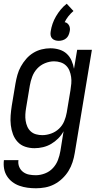

<svg xmlns="http://www.w3.org/2000/svg" viewBox="-27 -787 547 1030"><path d="M166 223Q143 223 120.5 220Q98 217 77 209.5Q56 202 39 189Q22 176 10.5 158Q-1 140 -5 118Q-9 96 -6 72H72Q69 91 76 108Q83 125 97 135.5Q111 146 128.5 149.5Q146 153 165 153Q189 153 214 143.5Q239 134 257 114.5Q275 95 284 71Q293 47 297 23L314 -83Q303 -62 285.5 -44.5Q268 -27 247.5 -15Q227 -3 204 2.5Q181 8 158 8Q132 8 108 0Q84 -8 67.5 -26Q51 -44 42.5 -67Q34 -90 31 -115.5Q28 -141 30 -167Q32 -193 36 -219L56 -339Q60 -362 66.5 -385.5Q73 -409 85 -430.5Q97 -452 113.5 -471Q130 -490 151 -503Q172 -516 196 -522Q220 -528 243 -528Q268 -528 291 -521Q314 -514 330.5 -499Q347 -484 356.5 -462.5Q366 -441 370 -418L387 -520H466L374 34Q370 59 362 83.5Q354 108 340.5 130Q327 152 307 171Q287 190 263.5 202Q240 214 215 218.5Q190 223 166 223ZM200 -62Q223 -62 247 -70.5Q271 -79 289.5 -96.5Q308 -114 317.5 -137Q327 -160 331 -183L351 -303Q354 -321 355.5 -339Q357 -357 354.5 -374.5Q352 -392 345.5 -408Q339 -424 327 -435.5Q315 -447 298 -452.5Q281 -458 263 -458Q239 -458 214.5 -448Q190 -438 172.5 -419Q155 -400 146 -376Q137 -352 133 -328L113 -208Q110 -191 109 -173.5Q108 -156 110.5 -139.5Q113 -123 119.5 -108Q126 -93 138 -82Q150 -71 166.5 -66.5Q183 -62 200 -62ZM288 -568Q278 -568 268.5 -571Q259 -574 252.5 -581Q246 -588 244.5 -598Q243 -608 245 -619Q248 -639 255 -659.5Q262 -680 273.5 -699.5Q285 -719 299 -736Q313 -753 331 -767L367 -728Q352 -715 340 -700Q328 -685 320 -668Q328 -667 334 -662Q340 -657 343.5 -650.5Q347 -644 348 -635.5Q349 -627 347 -619Q345 -608 340.5 -598Q336 -588 327.5 -581Q319 -574 308.5 -571Q298 -568 288 -568Z"/></svg>

Font: Iosevka Algr
Style: Italic
Weight: 400
Italic angle: -9°
Monospace: yes
Designer: Belleve Invis
Foundry: Belleve Invis
Version: Version 26.0.2; ttfautohint (v1.8.3)